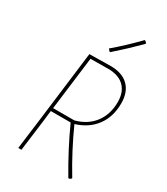

<svg xmlns="http://www.w3.org/2000/svg" viewBox="-209 -947 913 1047"><g transform="rotate(30 247.0 -423.5)"><path d="M383 -854 388 -853 398 -843 397 -838Q328 -769 253 -703L248 -704L237 -717Q306 -775 383 -854ZM293 -639Q366 -639 405.5 -600.5Q445 -562 445 -491Q445 -407 402 -348.5Q359 -290 280 -266Q340 -132 417 -5L416 -1Q410 4 403 7L398 5Q317 -132 258 -263H133L125 -195L100 0H80L105 -195L160 -637ZM298 -619 178 -618 136 -283H270Q344 -303 384.5 -356.5Q425 -410 425 -488Q425 -548 392.5 -582Q360 -616 298 -619Z"/></g></svg>

Font: Alegreya Sans SC Thin
Style: Italic
Weight: 100
Italic angle: -7°
Designer: Juan Pablo del Peral
Foundry: Huerta Tipografica
Version: Version 2.007